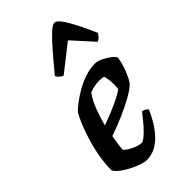

<svg xmlns="http://www.w3.org/2000/svg" viewBox="-238 -844 914 914"><g transform="rotate(-45 219.0 -387.0)"><path d="M173 0Q162 0 140.5 -7Q119 -14 95 -26Q71 -38 50.5 -53Q30 -68 21 -84Q21 -129 29.5 -176.5Q38 -224 51.5 -267Q65 -310 79 -343.5Q93 -377 104 -394Q114 -405 136.5 -422.5Q159 -440 189.5 -458Q220 -476 255.5 -488Q291 -500 326 -500Q342 -500 364.5 -489Q387 -478 404 -464Q421 -450 422 -441Q419 -420 411.5 -396Q404 -372 394 -350.5Q384 -329 375 -316Q357 -297 318 -275Q279 -253 231 -232.5Q183 -212 139 -197Q133 -164 131 -148Q129 -132 128 -116Q135 -107 151 -97.5Q167 -88 185 -81.5Q203 -75 214 -75Q222 -75 233.5 -83.5Q245 -92 259.5 -106.5Q274 -121 290 -140Q306 -159 322 -180Q331 -180 340.5 -174Q350 -168 352 -163Q341 -138 324.5 -109.5Q308 -81 286 -56Q264 -31 236 -15.5Q208 0 173 0ZM150 -258Q184 -270 215 -283Q246 -296 272.5 -309Q299 -322 317 -335Q318 -343 318.5 -350.5Q319 -358 319 -365Q319 -381 317 -397Q315 -413 311 -425Q303 -427 296 -427.5Q289 -428 281 -428Q264 -428 247 -424.5Q230 -421 215 -415Q192 -383 176.5 -341.5Q161 -300 150 -258ZM178 -564Q168 -569 159 -577Q150 -585 148 -593Q190 -644 225.5 -685Q261 -726 286.5 -750Q312 -774 325 -774Q339 -774 356.5 -750Q374 -726 395 -685Q416 -644 438 -593Q433 -586 426 -577Q419 -568 407 -564L312 -669Z"/></g></svg>

Font: Texturina Medium 12pt
Style: Bold Italic
Weight: 700
Italic angle: -11°
Version: Version 1.002